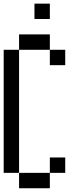

<svg xmlns="http://www.w3.org/2000/svg" viewBox="-20 -1103 457 1040"><path d="M0 -166.7V-833.3H83.3V-166.7ZM83.3 -916.7H250V-833.3H83.3ZM83.3 -166.7H250V-83.3H83.3ZM250 -1000H166.7V-1083.3H250ZM250 -166.7V-250H333.3V-166.7ZM250 -833.3H333.3V-750H250Z"/></svg>

Font: Galmuri11 Condensed
Style: Regular
Weight: 400
Width: 3
Designer: Lee Minseo (quiple)
Version: Version 2.399;hotconv 1.1.1;makeotfexe 2.6.0 DEVELOPMENT